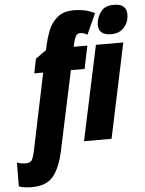

<svg xmlns="http://www.w3.org/2000/svg" viewBox="-173 -827 846 1118"><g transform="rotate(-5 250.5 -268.0)"><path d="M-35 240Q55 240 94.5 189.5Q134 139 154 45L253 -419H333L361 -553H281L289 -587Q293 -603 301 -616Q309 -629 326 -629Q346 -629 367 -616L422 -737Q391 -753 361 -759Q331 -765 302 -765Q238 -765 202.5 -734Q167 -703 150.5 -660.5Q134 -618 126 -582L119 -548L56 -503L39 -419H91L-3 32Q-8 58 -17 78.5Q-26 99 -58 99Q-67 99 -83 96.5Q-99 94 -107 89L-108 229Q-88 236 -70 238Q-52 240 -35 240ZM506 -607Q553 -607 581 -638Q609 -669 609 -715Q609 -776 534 -776Q480 -776 456 -740.5Q432 -705 432 -668Q432 -607 506 -607ZM293 0H454L571 -553H411Z"/></g></svg>

Font: Noto Sans Display Condensed Black
Style: Italic
Weight: 900
Width: 3
Italic angle: -192°
Designer: Monotype Design Team
Foundry: Monotype Imaging Inc.
Version: Version 1.900